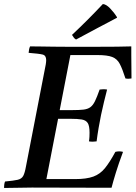

<svg xmlns="http://www.w3.org/2000/svg" viewBox="-32 -931 674 952"><path d="M-12 1Q-12 -6 -11 -15Q-10 -24 -7 -31Q36 -35 55.5 -39.5Q75 -44 83 -58.5Q91 -73 97 -107L189 -581Q193 -599 195 -612Q197 -625 197 -633Q197 -656 179.5 -660.5Q162 -665 110 -669Q111 -677 112 -684.5Q113 -692 117 -701Q136 -701 167.5 -700.5Q199 -700 236 -699.5Q273 -699 306 -699H443Q504 -699 547.5 -699.5Q591 -700 619 -701V-657Q619 -630 619.5 -602Q620 -574 620 -542Q604 -539 590 -542Q575 -589 562 -614Q549 -639 524.5 -648.5Q500 -658 451 -658H317L264 -385H325Q361 -385 382 -387.5Q403 -390 416 -399.5Q429 -409 439 -429.5Q449 -450 462 -487Q481 -490 499 -487Q492 -460 483.5 -425Q475 -390 469 -361Q463 -332 457 -297Q451 -262 447 -230Q427 -227 409 -230Q411 -241 411.5 -253Q412 -265 412 -273Q412 -307 403 -321Q394 -335 373.5 -338.5Q353 -342 316 -342H256L198 -43H340Q397 -43 431 -55.5Q465 -68 489 -98Q513 -128 540 -178Q559 -183 578 -178Q556 -119 542.5 -75Q529 -31 521 0Q423 0 323 -0.5Q223 -1 126 -1Q98 -1 57.5 0Q17 1 -12 1ZM548 -846V-843Q503 -820 450.5 -791.5Q398 -763 345 -735Q338 -739 334 -744.5Q330 -750 325 -758Q405 -833 478 -911Q494 -910 513.5 -890Q533 -870 548 -846Z"/></svg>

Font: Tiro Bangla
Style: Italic
Weight: 400
Italic angle: -11°
Designer: Bangla: John Hudson & Fiona Ross, assisted by Neelakash Kshetrimayum. Latin: John Hudson with Paul Hanslow, assisted by 
Foundry: Tiro Typeworks Ltd.
Version: Version 1.60